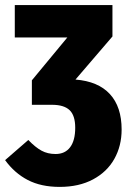

<svg xmlns="http://www.w3.org/2000/svg" viewBox="-21 -715 505 753"><path d="M456 -207Q456 -143 427.5 -92Q399 -41 344 -11.5Q289 18 213 18Q140 18 88 -9Q36 -36 -1 -87L90 -166Q118 -137 142 -124Q166 -111 197 -111Q234 -111 254 -137.5Q274 -164 274 -214Q274 -262 252 -283Q230 -304 183 -304H104V-400L243 -568H37V-695H420V-572L275 -403Q364 -396 410 -346Q456 -296 456 -207Z"/></svg>

Font: Fira Sans Compressed ExtraBold
Style: Regular
Weight: 800
Width: 1
Designer: bBox Type GmbH & Carrois Corporate GbR & Edenspiekermann AG
Foundry: bBox Type GmbH & Carrois Corporate GbR & Edenspiekermann AG
Version: Version 4.301